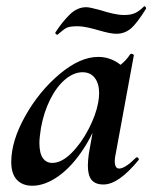

<svg xmlns="http://www.w3.org/2000/svg" viewBox="-20 -581 487 614"><path d="M16 -63Q16 -130 60.5 -209.5Q105 -289 170.5 -344Q236 -399 294 -399Q328 -399 357 -380Q386 -361 389 -324L329 -357Q346 -359 364.5 -373Q383 -387 396 -407Q398 -409 400 -409Q403 -409 406 -407Q409 -405 408 -404L350 -89Q347 -76 347 -66Q347 -42 361 -42Q380 -42 415 -77Q416 -78 418 -78Q421 -78 423 -74.5Q425 -71 423 -69Q359 9 311 9Q285 9 273 -5.5Q261 -20 261 -51Q261 -68 264 -89L289 -229L310 -246Q287 -167 249 -108Q211 -49 167.5 -18Q124 13 83 13Q52 13 34 -6Q16 -25 16 -63ZM294 -253Q297 -270 297 -283Q297 -314 283 -332Q269 -350 244 -350Q216 -350 188.5 -327Q161 -304 140.5 -263Q120 -222 111 -172Q106 -140 106 -124Q106 -91 117 -75.5Q128 -60 147 -60Q177 -60 208.5 -91.5Q240 -123 263.5 -168.5Q287 -214 294 -253ZM163 -470Q161 -470 158.5 -472.5Q156 -475 157 -477Q179 -511 203 -534.5Q227 -558 256 -558Q267 -558 303 -548Q321 -542 341 -537.5Q361 -533 377 -533Q398 -533 411.5 -539Q425 -545 440 -560Q440 -561 442 -561Q444 -561 446 -558Q448 -555 447 -553Q417 -505 397.5 -489Q378 -473 352 -473Q333 -473 296 -484Q279 -489 261 -493Q243 -497 227 -497Q203 -497 193 -492Q183 -487 164 -470Z"/></svg>

Font: Cormorant Garamond
Style: Bold Italic
Weight: 700
Italic angle: -10°
Designer: Christian Thalmann (Catharsis Fonts)
Foundry: Catharsis Fonts
Version: Version 4.000